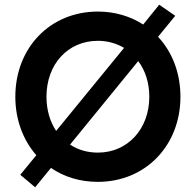

<svg xmlns="http://www.w3.org/2000/svg" viewBox="-20 -761 823 814"><path d="M129 33 196 -49C252 -11 319 10 395 10C597 10 745 -144 745 -351C745 -452 710 -541 650 -605L723 -694L655 -741L587 -657C533 -692 467 -712 395 -712C193 -712 45 -559 45 -351C45 -253 78 -167 134 -103L66 -20ZM177 -351C177 -489 268 -588 395 -588C436 -588 474 -577 506 -558L218 -206C192 -245 177 -295 177 -351ZM277 -148 566 -502C596 -462 613 -410 613 -351C613 -214 521 -114 395 -114C350 -114 310 -126 277 -148Z"/></svg>

Font: Easer Grotesk Medium
Style: Regular
Weight: 500
Designer: Boardeaser, Bonnie Shaver-Troup, Thomas Jockin
Foundry: Lexend
Version: Version 1.001;Glyphs 3.1.2 (3151)